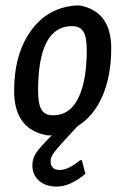

<svg xmlns="http://www.w3.org/2000/svg" viewBox="-20 -489 460 706"><path d="M188 197Q148 197 123.5 175.5Q99 154 99 119Q99 94 113 73Q127 52 171 8Q168 9 160 9L150 8Q32 -15 32 -155Q32 -291 94.5 -377Q157 -463 263 -469H273Q389 -447 389 -312Q389 -211 357 -136.5Q325 -62 265 -25Q197 48 181.5 68Q166 88 166 103Q166 136 200 136Q231 136 275 100H281L294 150Q239 197 188 197ZM245 -393Q120 -393 120 -155Q120 -107 132.5 -86Q145 -65 175 -65Q237 -65 268 -128.5Q299 -192 299 -305Q299 -353 286.5 -373Q274 -393 245 -393Z"/></svg>

Font: Alegreya Sans SC Medium
Style: Italic
Weight: 500
Italic angle: -7°
Designer: Juan Pablo del Peral
Foundry: Huerta Tipografica
Version: Version 2.007